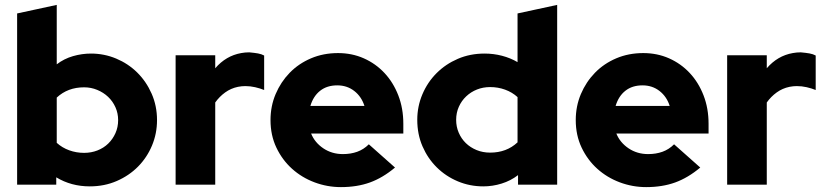

<svg xmlns="http://www.w3.org/2000/svg" viewBox="-20 -755 3375 785"><path d="M622 -264Q622 -209 601.5 -160Q581 -111 544.5 -74Q508 -37 457.5 -15Q407 7 347 7Q271 7 210 -30V0H50V-700Q91 -709 131 -717.5Q171 -726 212 -735V-492Q242 -515 278.5 -525.5Q315 -536 352 -536Q406 -536 455 -515.5Q504 -495 541 -458.5Q578 -422 600 -372Q622 -322 622 -264ZM324 -398Q257 -398 212 -356V-171Q234 -151 263 -140.5Q292 -130 324 -130Q353 -130 378.5 -140Q404 -150 422.5 -168Q441 -186 452 -210.5Q463 -235 463 -264Q463 -292 452 -316.5Q441 -341 422 -359Q403 -377 377.5 -387.5Q352 -398 324 -398Z M698 0V-529H860V-476Q904 -527 966 -538Q982 -541 999 -541Q1021 -539 1035 -536.5Q1049 -534 1060 -528V-387Q1043 -394 1023 -398.5Q1003 -403 983 -403Q968 -403 953 -400Q924 -394 900.5 -377Q877 -360 860 -336V0Z M1595 -70Q1545 -28 1492.5 -9Q1440 10 1374 10Q1318 10 1266 -9.5Q1214 -29 1174 -65Q1134 -101 1110 -151.5Q1086 -202 1086 -264Q1086 -321 1107 -370.5Q1128 -420 1164.5 -457.5Q1201 -495 1251.5 -516.5Q1302 -538 1362 -538Q1419 -538 1467.5 -516.5Q1516 -495 1552 -456.5Q1588 -418 1608.5 -365Q1629 -312 1629 -249V-209H1252Q1267 -172 1302 -148.5Q1337 -125 1382 -125Q1414 -125 1440.5 -134.5Q1467 -144 1488 -165Q1515 -141 1541.5 -117.5Q1568 -94 1595 -70ZM1359 -406Q1317 -406 1289 -384Q1261 -362 1249 -322H1470Q1458 -360 1428.5 -383Q1399 -406 1359 -406Z M2098 0V-39Q2068 -16 2031 -4.5Q1994 7 1956 7Q1901 7 1852 -13.5Q1803 -34 1766 -70.5Q1729 -107 1707.5 -156.5Q1686 -206 1686 -265Q1686 -320 1707 -369.5Q1728 -419 1765 -456Q1802 -493 1852 -514.5Q1902 -536 1961 -536Q1998 -536 2032.5 -527Q2067 -518 2096 -501V-700Q2137 -709 2177 -717.5Q2217 -726 2258 -735V0ZM1845 -265Q1845 -237 1855.5 -212.5Q1866 -188 1884.5 -170Q1903 -152 1928.5 -141.5Q1954 -131 1984 -131Q2051 -131 2096 -173V-358Q2074 -378 2045 -388.5Q2016 -399 1984 -399Q1955 -399 1930 -389Q1905 -379 1886 -361Q1867 -343 1856 -318.5Q1845 -294 1845 -265Z M2843 -70Q2793 -28 2740.5 -9Q2688 10 2622 10Q2566 10 2514 -9.5Q2462 -29 2422 -65Q2382 -101 2358 -151.5Q2334 -202 2334 -264Q2334 -321 2355 -370.5Q2376 -420 2412.5 -457.5Q2449 -495 2499.5 -516.5Q2550 -538 2610 -538Q2667 -538 2715.5 -516.5Q2764 -495 2800 -456.5Q2836 -418 2856.5 -365Q2877 -312 2877 -249V-209H2500Q2515 -172 2550 -148.5Q2585 -125 2630 -125Q2662 -125 2688.5 -134.5Q2715 -144 2736 -165Q2763 -141 2789.5 -117.5Q2816 -94 2843 -70ZM2607 -406Q2565 -406 2537 -384Q2509 -362 2497 -322H2718Q2706 -360 2676.5 -383Q2647 -406 2607 -406Z M2953 0V-529H3115V-476Q3159 -527 3221 -538Q3237 -541 3254 -541Q3276 -539 3290 -536.5Q3304 -534 3315 -528V-387Q3298 -394 3278 -398.5Q3258 -403 3238 -403Q3223 -403 3208 -400Q3179 -394 3155.5 -377Q3132 -360 3115 -336V0Z"/></svg>

Font: Rosa Sans Black
Style: Regular
Weight: 900
Designer: Pentagram / MCKL
Foundry: Pentagram / MCKL
Version: Version 1.005;September 16, 2019;FontCreator 11.5.0.2425 64-